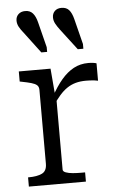

<svg xmlns="http://www.w3.org/2000/svg" viewBox="-56 -853 551 892"><g transform="rotate(-5 219.0 -407.0)"><path d="M320 -757 350 -638V-616H324L250 -713Q237 -730 229.5 -744Q222 -758 222 -773Q222 -791 233.5 -802.5Q245 -814 265 -814Q288 -814 300.5 -799.5Q313 -785 320 -757ZM151 -757 181 -638V-616H154L81 -713Q67 -730 59.5 -744Q52 -758 52 -773Q52 -791 64 -802.5Q76 -814 96 -814Q118 -814 131 -799.5Q144 -785 151 -757ZM405 -543V-462Q397 -464 387.5 -465Q378 -466 368 -466.5Q358 -467 349 -467Q322 -467 300.5 -461Q279 -455 260.5 -442.5Q242 -430 225 -410.5Q208 -391 190 -364V-407Q215 -453 241.5 -484Q268 -515 298.5 -531.5Q329 -548 367 -548Q379 -548 390 -546.5Q401 -545 405 -543ZM42 0V-43H45Q84 -43 107 -54Q130 -65 130 -99V-443Q130 -458 121.5 -465.5Q113 -473 95.5 -478Q78 -483 52 -488L42 -490V-537H190L201 -406L205 -410V-65Q205 -56 218.5 -51Q232 -46 251 -44.5Q270 -43 286 -43H308V0Z"/></g></svg>

Font: Roboto Serif 20pt Light
Style: Regular
Weight: 300
Version: Version 1.008